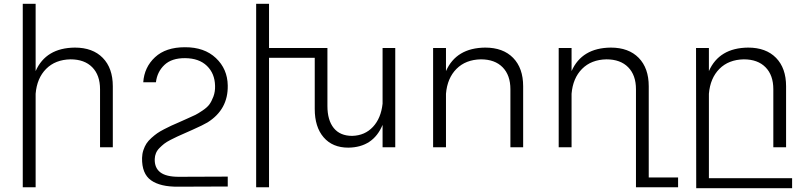

<svg xmlns="http://www.w3.org/2000/svg" viewBox="-20 -777 4244 1013"><path d="M375 -525.9Q469.2 -525.9 522.2 -471.7Q575.2 -417.5 575.2 -321.8V0H507.8V-306.2Q507.8 -380.4 466.8 -422.1Q425.8 -463.9 352.1 -463.9Q272 -462.4 223.4 -413.6Q174.8 -364.7 168 -282.2V210.9H100.1V-756.8H168V-401.9Q222.2 -524.4 375 -525.9Z M1181.6 154.8 923.8 155.8Q856.4 155.8 825.7 132.1Q794.9 108.4 796.4 62Q796.9 45.4 803 30.8Q809.1 16.1 821.5 3.7Q834 -8.8 846.4 -18.6Q858.9 -28.3 879.9 -39.1Q900.9 -49.8 915.5 -56.6Q930.2 -63.5 955.6 -74.5Q981 -85.4 994.6 -91.8Q1051.8 -117.2 1075.2 -131.3Q1184.1 -199.7 1181.6 -326.2Q1180.2 -413.1 1119.1 -470.7Q1058.1 -528.3 955.6 -527.8Q854.5 -527.8 797.9 -475.1Q741.2 -422.4 735.8 -342.8H802.7Q809.1 -397.9 847.4 -434.3Q885.7 -470.7 956.5 -470.2Q1030.3 -469.7 1071.8 -429.4Q1113.3 -389.2 1114.7 -324.2Q1115.7 -293.5 1106 -267.6Q1096.2 -241.7 1084.5 -225.8Q1072.8 -210 1048.3 -193.6Q1023.9 -177.2 1011 -170.9Q998 -164.6 970.2 -152.3Q963.4 -149.4 960.4 -147.9Q948.2 -142.1 923.3 -131.3Q898.4 -120.6 883.5 -113.8Q868.7 -106.9 845.9 -95.2Q823.2 -83.5 809.3 -73.7Q795.4 -64 778.8 -49.1Q762.2 -34.2 752.7 -19.5Q743.2 -4.9 736.6 14.9Q730 34.7 729.5 56.2Q728 139.6 776.9 174.3Q825.7 209 920.4 208L1181.6 207Z M1998.5 -523.9H2065.4V0H1998.5V-118.2Q1949.2 0.5 1817.4 2Q1734.4 2 1687.5 -52.5Q1640.6 -106.9 1640.6 -202.1V-472.2H1399.4V210.9H1331.5V-756.8H1399.4V-523.9H1707.5V-217.8Q1707.5 -142.6 1741 -101.3Q1774.4 -60.1 1838.4 -60.1Q1905.3 -62 1947.8 -107.7Q1990.2 -153.3 1998.5 -230Z M2540 -525.9Q2634.3 -525.9 2687.3 -471.7Q2740.2 -417.5 2740.2 -321.8V0H2672.9V-306.2Q2672.9 -380.4 2631.8 -422.1Q2590.8 -463.9 2517.1 -463.9Q2437 -462.4 2388.4 -413.6Q2339.8 -364.7 2333 -282.2V0H2265.1V-523.9H2333V-401.9Q2387.2 -524.4 2540 -525.9Z M3402.8 159.2H3557.6V210.9H3335.4V-306.2Q3335.4 -380.4 3294.4 -422.1Q3253.4 -463.9 3179.7 -463.9Q3099.6 -462.4 3051 -413.6Q3002.4 -364.7 2995.6 -282.2V0H2927.7V-523.9H2995.6V-401.9Q3049.8 -524.4 3202.6 -525.9Q3296.9 -525.9 3349.9 -471.7Q3402.8 -417.5 3402.8 -321.8Z M3720.2 163.1H4159.2V215.8H3653.3L3652.3 -523.9H3720.2V-401.9Q3774.4 -524.4 3927.2 -525.9Q4021.5 -525.9 4074.5 -471.7Q4127.4 -417.5 4127.4 -321.8V0H4060.1V-306.2Q4060.1 -380.4 4019 -422.1Q3978 -463.9 3904.3 -463.9Q3824.2 -462.4 3775.6 -413.6Q3727.1 -364.7 3720.2 -282.2Z"/></svg>

Font: Montserrat arm Light
Style: Regular
Weight: 300
Designer: Julieta Ulanovsky
Foundry: Julieta Ulanovsky
Version: Version 6.000;PS 006.000;hotconv 1.0.88;makeotf.lib2.5.64775